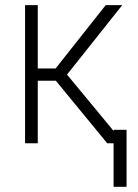

<svg xmlns="http://www.w3.org/2000/svg" viewBox="-20 -550 530 737"><path d="M76.2 -530.3H125V-287.1H193.4L385.7 -530.3H449.2L237.3 -263.7L416 -47.4V-51.8H465.8V167H416V0H391.6L194.3 -240.2H125V0H76.2Z"/></svg>

Font: Pretendard Std ExtraLight
Style: Regular
Weight: 200
Designer: Base glyphs from Inter by Rasmus Andersson; Hangeul glyphs from Noto Sans CJK(Source Han Sans) by Jang Soo-young and Kan
Foundry: Kil Hyung-jin
Version: Version 1.309